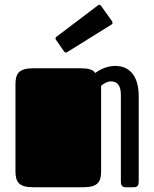

<svg xmlns="http://www.w3.org/2000/svg" viewBox="-20 -787 648 807"><path d="M45 -68C45 -23 58 0 120 0H330C392 0 405 -23 405 -68V-426C414 -435 431 -445 446 -445C475 -445 488 -425 488 -388V-23C488 -12 491 0 508 0H539C551 0 563 -1 563 -23V-383C563 -466 526 -510 464 -510C429 -510 397 -493 380 -480C372 -495 349 -500 320 -500H120C58 -500 45 -477 45 -432ZM449 -684C452 -686 453 -688 453 -691C453 -693 452 -696 450 -699L405 -762C402 -765 400 -767 398 -767C395 -767 393 -766 391 -764L218 -633C215 -630 213 -628 213 -625C213 -624 214 -621 216 -619L249 -571C252 -567 255 -566 257 -566C259 -566 261 -567 264 -569Z"/></svg>

Font: Fascinate
Style: Regular
Weight: 900
Designer: Astigmatic (AOETI)
Foundry: Astigmatic (AOETI)
Version: Version 1.000